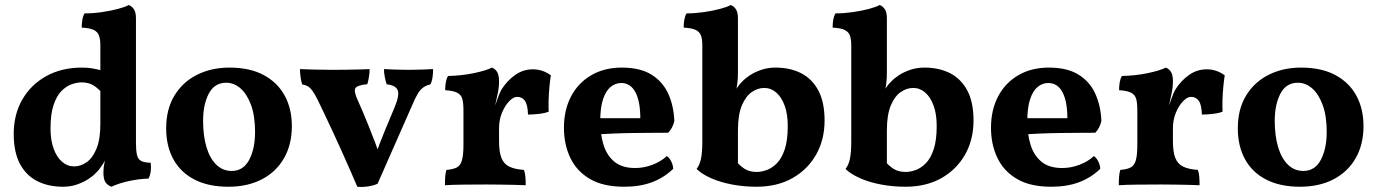

<svg xmlns="http://www.w3.org/2000/svg" viewBox="-20 -737 5502 767"><path d="M307.8 -467Q331.1 -467 350.5 -463.6Q369.9 -460.1 391.7 -453.7V-360.5Q374.4 -382.6 354.5 -395.2Q334.7 -407.9 305.9 -407.9Q287 -407.9 265.7 -400.2Q244.3 -392.5 225.2 -373.1Q206.1 -353.6 194 -317.5Q181.8 -281.3 181.8 -223.9Q181.8 -176.6 194.3 -142.8Q206.8 -108.9 228.1 -90.6Q249.4 -72.3 276.1 -72.3Q301.9 -72.3 325.7 -88.7Q349.6 -105.1 365.2 -142.4Q380.9 -179.7 380.9 -242.4L419.8 -139.5Q403.7 -100.7 389.7 -79.3Q375.8 -57.9 363.5 -46.7Q352.9 -34.9 333.4 -22Q313.9 -9.2 288 -0.1Q262 9 231.2 9Q173.7 9 129.4 -13.2Q85 -35.4 59.9 -82Q34.8 -128.7 34.8 -202.6Q34.8 -279.3 68.9 -338.9Q103 -398.5 164.5 -432.8Q226 -467 307.8 -467ZM523.1 -167.3Q523.1 -136 527.1 -118.4Q531.1 -100.8 543.8 -94.1Q556.5 -87.3 582 -86.8Q584.1 -70.5 582.3 -54.1Q580.5 -37.7 573.4 -23.6Q537.4 -22.6 497.6 -14.3Q457.8 -6.1 424.9 9Q408.6 2.4 400.9 -9.7Q393.1 -21.8 393.1 -48.5Q393.1 -68.5 397.6 -88.2Q402.2 -107.8 409.7 -135ZM523.1 -570.8V-129.6H380.9V-570.8ZM494.3 -717Q507.5 -711.9 515.3 -699.5Q523.1 -687.1 523.1 -664.5V-537H380.9V-556.2Q380.9 -579.7 375.6 -594.7Q370.3 -609.6 354.3 -617.4Q338.3 -625.1 306.4 -626.7Q306.4 -641.9 308.7 -656.6Q310.9 -671.3 317.5 -683.5Q350.8 -683.5 386.1 -688.5Q421.5 -693.5 450.9 -701.3Q480.2 -709 494.3 -717Z M891.7 9Q812.7 9 757 -19.7Q701.3 -48.4 672.6 -100.9Q643.8 -153.3 643.8 -224.3Q643.8 -301.2 677 -355.4Q710.1 -409.7 767.4 -438.4Q824.7 -467 896.4 -467Q978.4 -467 1033.8 -437Q1089.3 -407 1117.6 -354.5Q1145.9 -302.1 1145.9 -233.2Q1145.9 -160 1114.8 -105.4Q1083.7 -50.9 1026.7 -21Q969.6 9 891.7 9ZM905.5 -54.1Q951.9 -54.1 975.4 -98.4Q998.9 -142.7 998.9 -210.2Q998.9 -273.8 982.8 -317.7Q966.6 -361.6 940.6 -384.1Q914.5 -406.5 883.8 -406.5Q836.8 -406.5 814 -362.9Q791.3 -319.3 791.3 -254.2Q791.3 -195.5 804.6 -150.1Q818 -104.7 843.8 -79.4Q869.6 -54.1 905.5 -54.1Z M1407.4 9Q1395.8 -18.8 1379.3 -56Q1362.8 -93.2 1344.4 -134.5Q1326 -175.7 1307.5 -215.2Q1289.1 -254.7 1273.6 -287.1Q1258.1 -319.5 1248.5 -339.3Q1236.5 -363.2 1227.5 -375.2Q1218.5 -387.2 1209.5 -392.4Q1200.5 -397.7 1187 -399.7Q1183 -413.2 1180.7 -428.8Q1178.4 -444.4 1178.4 -461Q1200.4 -460 1235.6 -459Q1270.7 -458 1310 -458Q1336.2 -458 1364 -458.5Q1391.7 -459 1416.1 -459.5Q1440.5 -460 1456.5 -461Q1456.5 -445.8 1453.7 -429.1Q1451 -412.3 1447.4 -400.7Q1406.3 -396.7 1399.4 -384.2Q1392.5 -371.6 1410.4 -333.8Q1419.5 -313.5 1430.7 -287.2Q1441.9 -260.9 1454.2 -230Q1466.6 -199.1 1478.7 -167.2Q1490.7 -135.2 1501.2 -104.3H1474.5Q1497.4 -166.1 1517.1 -214.2Q1536.8 -262.3 1556.8 -309.4Q1577.1 -358.7 1568.2 -377.7Q1559.2 -396.7 1524.9 -400.2Q1520.4 -412.3 1517.2 -429Q1513.9 -445.8 1513.9 -461Q1533.9 -460 1558.9 -459Q1583.9 -458 1611.1 -458Q1638.2 -458 1664.2 -459Q1690.2 -460 1710.3 -461Q1710.3 -444.9 1707.8 -427.8Q1705.3 -410.8 1699.2 -399.7Q1682.7 -396.2 1670.7 -387.5Q1658.7 -378.9 1648.5 -361.9Q1638.3 -344.8 1625.5 -314.2L1488.4 -3.1Q1474.2 4 1451.3 7.5Q1428.3 11.1 1407.4 9Z M1973.6 -173.1Q1973.6 -130.1 1983.1 -106Q1992.7 -82 2014.5 -71.4Q2036.3 -60.8 2073.1 -58.3Q2077.6 -46.1 2078.9 -29.9Q2080.1 -13.6 2080.1 3Q2063.1 2 2037.3 1.5Q2011.6 1 1982.9 0.5Q1954.1 0 1925.9 0Q1881 0 1833.1 0.5Q1785.2 1 1757.4 3Q1757.4 -17.8 1758.6 -32.5Q1759.9 -47.1 1763.4 -58.3Q1790.4 -60.3 1805.2 -68.3Q1819.9 -76.3 1825.6 -97.4Q1831.4 -118.5 1831.4 -158.3V-227H1973.6ZM1973.6 -294.6V-208.8H1831.4V-318.2L1973.6 -412.6Q1973.6 -388 1968.1 -362.5Q1962.7 -337.1 1955 -302.3ZM1951.6 -297.9Q1960 -320.6 1968.1 -343.9Q1976.2 -367.1 1983.2 -379.1Q2005.2 -414.1 2037.3 -437.1Q2069.4 -460.1 2108.9 -460.1Q2147.9 -460.1 2180.5 -436.1Q2177.4 -416.4 2174.9 -390.5Q2172.4 -364.5 2171.6 -338.5Q2170.9 -312.6 2171.9 -290.9Q2157.2 -284.8 2132.8 -282.1Q2108.4 -279.3 2089.3 -279.3Q2087.9 -319.5 2076.7 -334.7Q2065.6 -350 2045.6 -350Q2030.6 -350 2013.8 -332.3Q1996.9 -314.7 1985.3 -286.6Q1973.6 -258.5 1973.6 -225.2ZM1831.4 -208.8V-296.3Q1831.4 -325 1826.9 -341.5Q1822.4 -358.1 1807 -366.4Q1791.5 -374.6 1758.5 -376.7Q1758.5 -391.9 1760.7 -406.6Q1763 -421.3 1769.6 -433.5Q1823 -434.5 1872.4 -444.7Q1921.8 -455 1945.3 -467Q1958.5 -461.9 1966.1 -449.3Q1973.6 -436.6 1973.6 -412.6Z M2473.5 9Q2389.4 9 2336.4 -22.2Q2283.4 -53.4 2258.1 -106.9Q2232.8 -160.3 2232.8 -226.4Q2232.8 -297.2 2260.9 -351.2Q2289 -405.2 2341.3 -436.1Q2393.5 -467 2464.3 -467Q2536.1 -467 2581.4 -439.5Q2626.6 -412 2649 -363.7Q2671.3 -315.4 2673.8 -253.7Q2667.2 -224.9 2649.4 -206.7Q2624 -206.7 2587.9 -206.4Q2551.8 -206.2 2510.4 -205.7Q2469 -205.2 2426.6 -203.4Q2384.2 -201.6 2345.8 -199.1V-264.7H2537.9Q2537.9 -331.8 2518.4 -368.6Q2498.8 -405.4 2461.6 -405.4Q2438.1 -405.4 2419 -389.6Q2399.9 -373.8 2388.9 -340.2Q2377.8 -306.6 2377.8 -252.6Q2377.8 -201.5 2390.8 -158.9Q2403.8 -116.4 2434.3 -91.1Q2464.7 -65.8 2517.5 -65.8Q2552.1 -65.8 2586.2 -78.7Q2620.3 -91.6 2643.7 -113.4Q2653.3 -107.8 2661 -92.8Q2668.8 -77.8 2669.3 -62.5Q2631.6 -26.4 2583.7 -8.7Q2535.8 9 2473.5 9Z M2917 -97.5Q2934.4 -75.4 2954.2 -62.8Q2974.1 -50.1 3002.8 -50.1Q3021.7 -50.1 3043.1 -57.8Q3064.5 -65.5 3083.8 -85.2Q3103.1 -104.9 3115 -140.8Q3126.9 -176.7 3126.9 -234.1Q3126.9 -281.4 3114.5 -315.2Q3102 -349.1 3080.9 -367.4Q3059.9 -385.7 3032.7 -385.7Q3007.3 -385.7 2983.3 -369.3Q2959.2 -352.9 2943.5 -315.6Q2927.9 -278.3 2927.9 -215.1V-67.1ZM3002 9Q2951.2 9 2904.1 0Q2856.9 -9 2820.3 -25.3Q2783.6 -41.6 2762.6 -62.1Q2774.6 -76.7 2780.1 -101.8Q2785.6 -127 2785.6 -172.9V-556.2Q2785.6 -579.7 2780.4 -594.7Q2775.1 -609.6 2759.1 -617.4Q2743.1 -625.1 2711.2 -626.7Q2711.2 -641.9 2713.4 -656.6Q2715.7 -671.3 2722.3 -683.5Q2755.5 -683.5 2791.1 -688.5Q2826.7 -693.5 2855.9 -701.3Q2885 -709 2899.1 -717Q2912.3 -711.9 2920.1 -699.5Q2927.9 -687.1 2927.9 -664.5V-449.4Q2927.9 -423.1 2925.9 -407.2Q2923.9 -391.3 2920.3 -373.5L2911.1 -298.6L2888.9 -318.5Q2905.1 -357.3 2919 -378.7Q2933 -400.1 2945.3 -411.3Q2956.4 -423.7 2975.9 -436.5Q2995.4 -449.3 3021.5 -458.1Q3047.7 -467 3077.6 -467Q3136 -467 3179.9 -444.8Q3223.7 -422.6 3248.9 -376Q3274 -329.3 3274 -255.4Q3274 -178.7 3240.1 -119.1Q3206.2 -59.5 3145.3 -25.2Q3084.3 9 3002 9Z M3512 -97.5Q3529.4 -75.4 3549.2 -62.8Q3569.1 -50.1 3597.8 -50.1Q3616.7 -50.1 3638.1 -57.8Q3659.5 -65.5 3678.8 -85.2Q3698.1 -104.9 3710 -140.8Q3721.9 -176.7 3721.9 -234.1Q3721.9 -281.4 3709.5 -315.2Q3697 -349.1 3675.9 -367.4Q3654.9 -385.7 3627.7 -385.7Q3602.3 -385.7 3578.3 -369.3Q3554.2 -352.9 3538.5 -315.6Q3522.9 -278.3 3522.9 -215.1V-67.1ZM3597 9Q3546.2 9 3499.1 0Q3451.9 -9 3415.3 -25.3Q3378.6 -41.6 3357.6 -62.1Q3369.6 -76.7 3375.1 -101.8Q3380.6 -127 3380.6 -172.9V-556.2Q3380.6 -579.7 3375.4 -594.7Q3370.1 -609.6 3354.1 -617.4Q3338.1 -625.1 3306.2 -626.7Q3306.2 -641.9 3308.4 -656.6Q3310.7 -671.3 3317.3 -683.5Q3350.5 -683.5 3386.1 -688.5Q3421.7 -693.5 3450.9 -701.3Q3480 -709 3494.1 -717Q3507.3 -711.9 3515.1 -699.5Q3522.9 -687.1 3522.9 -664.5V-449.4Q3522.9 -423.1 3520.9 -407.2Q3518.9 -391.3 3515.3 -373.5L3506.1 -298.6L3483.9 -318.5Q3500.1 -357.3 3514 -378.7Q3528 -400.1 3540.3 -411.3Q3551.4 -423.7 3570.9 -436.5Q3590.4 -449.3 3616.5 -458.1Q3642.7 -467 3672.6 -467Q3731 -467 3774.9 -444.8Q3818.7 -422.6 3843.9 -376Q3869 -329.3 3869 -255.4Q3869 -178.7 3835.1 -119.1Q3801.2 -59.5 3740.3 -25.2Q3679.3 9 3597 9Z M4179.5 9Q4095.4 9 4042.4 -22.2Q3989.4 -53.4 3964.1 -106.9Q3938.8 -160.3 3938.8 -226.4Q3938.8 -297.2 3966.9 -351.2Q3995 -405.2 4047.3 -436.1Q4099.5 -467 4170.3 -467Q4242.1 -467 4287.4 -439.5Q4332.6 -412 4355 -363.7Q4377.3 -315.4 4379.8 -253.7Q4373.2 -224.9 4355.4 -206.7Q4330 -206.7 4293.9 -206.4Q4257.8 -206.2 4216.4 -205.7Q4175 -205.2 4132.6 -203.4Q4090.2 -201.6 4051.8 -199.1V-264.7H4243.9Q4243.9 -331.8 4224.4 -368.6Q4204.8 -405.4 4167.6 -405.4Q4144.1 -405.4 4125 -389.6Q4105.9 -373.8 4094.9 -340.2Q4083.8 -306.6 4083.8 -252.6Q4083.8 -201.5 4096.8 -158.9Q4109.8 -116.4 4140.3 -91.1Q4170.7 -65.8 4223.5 -65.8Q4258.1 -65.8 4292.2 -78.7Q4326.3 -91.6 4349.7 -113.4Q4359.3 -107.8 4367 -92.8Q4374.8 -77.8 4375.3 -62.5Q4337.6 -26.4 4289.7 -8.7Q4241.8 9 4179.5 9Z M4665.6 -173.1Q4665.6 -130.1 4675.1 -106Q4684.7 -82 4706.5 -71.4Q4728.3 -60.8 4765.1 -58.3Q4769.6 -46.1 4770.9 -29.9Q4772.1 -13.6 4772.1 3Q4755.1 2 4729.3 1.5Q4703.6 1 4674.9 0.5Q4646.1 0 4617.9 0Q4573 0 4525.1 0.5Q4477.2 1 4449.4 3Q4449.4 -17.8 4450.6 -32.5Q4451.9 -47.1 4455.4 -58.3Q4482.4 -60.3 4497.2 -68.3Q4511.9 -76.3 4517.6 -97.4Q4523.4 -118.5 4523.4 -158.3V-227H4665.6ZM4665.6 -294.6V-208.8H4523.4V-318.2L4665.6 -412.6Q4665.6 -388 4660.1 -362.5Q4654.7 -337.1 4647 -302.3ZM4643.6 -297.9Q4652 -320.6 4660.1 -343.9Q4668.2 -367.1 4675.2 -379.1Q4697.2 -414.1 4729.3 -437.1Q4761.4 -460.1 4800.9 -460.1Q4839.9 -460.1 4872.5 -436.1Q4869.4 -416.4 4866.9 -390.5Q4864.4 -364.5 4863.6 -338.5Q4862.9 -312.6 4863.9 -290.9Q4849.2 -284.8 4824.8 -282.1Q4800.4 -279.3 4781.3 -279.3Q4779.9 -319.5 4768.7 -334.7Q4757.6 -350 4737.6 -350Q4722.6 -350 4705.8 -332.3Q4688.9 -314.7 4677.3 -286.6Q4665.6 -258.5 4665.6 -225.2ZM4523.4 -208.8V-296.3Q4523.4 -325 4518.9 -341.5Q4514.4 -358.1 4499 -366.4Q4483.5 -374.6 4450.5 -376.7Q4450.5 -391.9 4452.7 -406.6Q4455 -421.3 4461.6 -433.5Q4515 -434.5 4564.4 -444.7Q4613.8 -455 4637.3 -467Q4650.5 -461.9 4658.1 -449.3Q4665.6 -436.6 4665.6 -412.6Z M5172.7 9Q5093.7 9 5038 -19.7Q4982.3 -48.4 4953.6 -100.9Q4924.8 -153.3 4924.8 -224.3Q4924.8 -301.2 4958 -355.4Q4991.1 -409.7 5048.4 -438.4Q5105.7 -467 5177.4 -467Q5259.4 -467 5314.8 -437Q5370.3 -407 5398.6 -354.5Q5426.9 -302.1 5426.9 -233.2Q5426.9 -160 5395.8 -105.4Q5364.7 -50.9 5307.7 -21Q5250.6 9 5172.7 9ZM5186.5 -54.1Q5232.9 -54.1 5256.4 -98.4Q5279.9 -142.7 5279.9 -210.2Q5279.9 -273.8 5263.8 -317.7Q5247.6 -361.6 5221.6 -384.1Q5195.5 -406.5 5164.8 -406.5Q5117.8 -406.5 5095 -362.9Q5072.3 -319.3 5072.3 -254.2Q5072.3 -195.5 5085.6 -150.1Q5099 -104.7 5124.8 -79.4Q5150.6 -54.1 5186.5 -54.1Z"/></svg>

Font: Vollkorn
Style: Regular
Weight: 400
Designer: Friedrich Althausen
Foundry: Friedrich Althausen
Version: Version 5.001